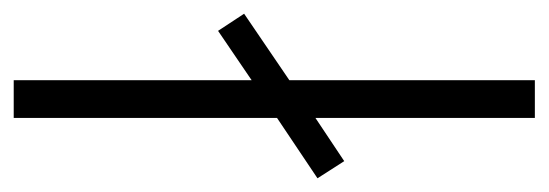

<svg xmlns="http://www.w3.org/2000/svg" viewBox="-286 -520 800 280"><g transform="rotate(-90 114.0 -380.0)"><path d="M82 0H137V-358L234 -424L209 -462L137 -413V-760H82V-376L-6 -317L19 -278L82 -320Z"/></g></svg>

Font: Noto Sans Khmer SemiCondensed Light
Style: Regular
Weight: 300
Width: 4
Designer: Danh Hong and the Monotype Design Team
Foundry: Monotype Imaging Inc.
Version: Version 2.004